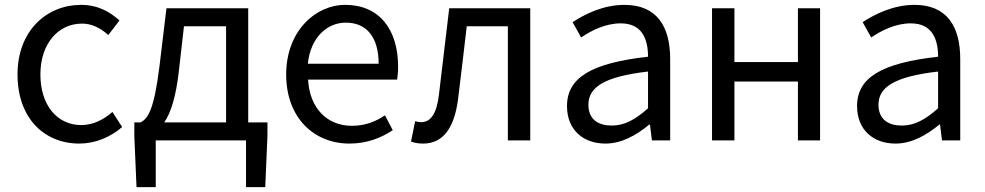

<svg xmlns="http://www.w3.org/2000/svg" viewBox="-20 -577 4046 789"><path d="M306 13C371 13 433 -13 482 -55L442 -117C408 -87 364 -63 314 -63C214 -63 146 -146 146 -271C146 -396 218 -480 317 -480C359 -480 394 -461 425 -433L471 -493C433 -527 384 -557 313 -557C173 -557 52 -452 52 -271C52 -91 162 13 306 13Z M620 0H991V192H1070L1079 -17V-74H1000V-543H664L635 -302C613 -127 589 -91 558 -74H532V-17L541 192H620ZM655 -74C681 -112 703 -177 715 -285L736 -469H909V-74Z M1416 13C1489 13 1547 -11 1594 -42L1562 -103C1521 -76 1479 -60 1426 -60C1323 -60 1252 -134 1246 -250H1612C1614 -264 1616 -282 1616 -302C1616 -457 1538 -557 1399 -557C1275 -557 1156 -448 1156 -271C1156 -92 1271 13 1416 13ZM1245 -315C1256 -423 1324 -484 1401 -484C1486 -484 1536 -425 1536 -315Z M1719 13C1798 13 1846 -47 1862 -167C1875 -268 1886 -369 1898 -469H2067V0H2159V-543H1826C1812 -426 1798 -308 1784 -190C1775 -110 1750 -75 1711 -75C1701 -75 1694 -77 1686 -79L1669 5C1685 10 1698 13 1719 13Z M2468 13C2535 13 2596 -22 2648 -65H2651L2659 0H2734V-334C2734 -469 2679 -557 2546 -557C2458 -557 2382 -518 2333 -486L2368 -423C2411 -452 2468 -481 2531 -481C2620 -481 2643 -414 2643 -344C2412 -318 2310 -259 2310 -141C2310 -43 2377 13 2468 13ZM2494 -61C2440 -61 2398 -85 2398 -147C2398 -217 2460 -262 2643 -283V-132C2590 -85 2546 -61 2494 -61Z M2906 0H2998V-242H3259V0H3350V-543H3259V-322H2998V-543H2906Z M3660 13C3727 13 3788 -22 3840 -65H3843L3851 0H3926V-334C3926 -469 3871 -557 3738 -557C3650 -557 3574 -518 3525 -486L3560 -423C3603 -452 3660 -481 3723 -481C3812 -481 3835 -414 3835 -344C3604 -318 3502 -259 3502 -141C3502 -43 3569 13 3660 13ZM3686 -61C3632 -61 3590 -85 3590 -147C3590 -217 3652 -262 3835 -283V-132C3782 -85 3738 -61 3686 -61Z"/></svg>

Font: Noto Sans Mono CJK HK
Style: Regular
Weight: 400
Designer: Ryoko NISHIZUKA 西塚涼子 (kana, bopomofo & ideographs); Paul D. Hunt (Latin, Greek & Cyrillic); Sandoll Communications 산돌커뮤니
Foundry: Adobe
Version: Version 2.004;hotconv 1.0.118;makeotfexe 2.5.65603